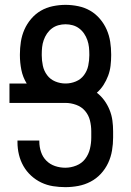

<svg xmlns="http://www.w3.org/2000/svg" viewBox="-20 -763 540 791"><path d="M249 8Q224 8 198.5 4Q173 0 150 -11Q127 -22 108 -39.5Q89 -57 76.5 -79Q64 -101 58 -126Q52 -151 52 -177V-184H142V-180Q142 -158 149 -137Q156 -116 171 -101Q186 -86 206.5 -79Q227 -72 249 -72Q272 -72 294.5 -81Q317 -90 331 -108.5Q345 -127 350.5 -150Q356 -173 356 -196V-222Q356 -245 350.5 -267Q345 -289 330.5 -306Q316 -323 294 -331Q272 -339 250 -339H19V-419H90Q74 -445 68 -475Q62 -505 62 -535V-539Q62 -565 66 -591Q70 -617 80.5 -641Q91 -665 108.5 -685.5Q126 -706 148.5 -719Q171 -732 197.5 -737.5Q224 -743 250 -743Q276 -743 302.5 -737.5Q329 -732 351.5 -719Q374 -706 391.5 -685.5Q409 -665 419.5 -641Q430 -617 434 -591Q438 -565 438 -539V-535Q438 -514 435.5 -492.5Q433 -471 425.5 -451Q418 -431 406.5 -413Q395 -395 379 -381Q397 -367 410 -349Q423 -331 431.5 -310Q440 -289 443 -267Q446 -245 446 -222V-196Q446 -170 441.5 -143Q437 -116 425.5 -91.5Q414 -67 395.5 -47Q377 -27 353 -14.5Q329 -2 302.5 3Q276 8 249 8ZM250 -419Q272 -419 292.5 -427.5Q313 -436 326 -453.5Q339 -471 343.5 -492.5Q348 -514 348 -535V-539Q348 -554 346.5 -568.5Q345 -583 340 -597.5Q335 -612 326.5 -624.5Q318 -637 306 -646Q294 -655 279.5 -659Q265 -663 250 -663Q235 -663 220.5 -659Q206 -655 194 -646Q182 -637 173.5 -624.5Q165 -612 160 -597.5Q155 -583 153.5 -568.5Q152 -554 152 -539V-535Q152 -514 156.5 -492.5Q161 -471 174 -453.5Q187 -436 207.5 -427.5Q228 -419 250 -419Z"/></svg>

Font: Iosevka Term Curly Medium
Style: Regular
Weight: 500
Designer: Belleve Invis
Foundry: Belleve Invis
Version: Version 32.3.0